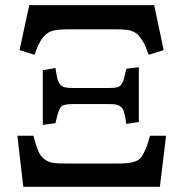

<svg xmlns="http://www.w3.org/2000/svg" viewBox="-20 -720 707 740"><path d="M112.8 -508.8 55.2 -526.9 92.8 -700.2H574.2L610.8 -526.9L553.2 -508.8Q546.4 -527.3 540.5 -541.3Q534.7 -555.2 527.3 -565.7Q520 -576.2 514.9 -583Q509.8 -589.8 500.2 -594.7Q490.7 -599.6 484.9 -601.8Q479 -604 465.8 -605.2Q452.6 -606.4 444.3 -606.7Q436 -606.9 418 -606.9H241.2Q200.7 -606.9 179.9 -600.3Q159.2 -593.8 143.8 -573.5Q128.4 -553.2 112.8 -508.8ZM145 -238.8V-449.2L193.8 -458Q197.8 -431.2 200.7 -418.5Q203.6 -405.8 210.9 -396Q218.3 -386.2 229.7 -383.5Q241.2 -380.9 262.2 -380.9H398.9Q418.5 -380.9 429 -382.8Q439.5 -384.8 446.3 -393.1Q453.1 -401.4 455.8 -409.9Q458.5 -418.5 463.4 -439.9Q465.3 -449.7 466.8 -455.1L515.1 -460.9V-250L466.8 -242.2Q464.4 -260.3 462.6 -269Q460.9 -277.8 457.8 -288.6Q454.6 -299.3 450.9 -303.5Q447.3 -307.6 440.4 -312Q433.6 -316.4 424.8 -317.6Q416 -318.8 402.8 -318.8H258.8Q224.1 -318.8 214.8 -308.1Q205.6 -297.4 195.8 -253.9Q194.3 -248 193.8 -245.1ZM69.8 0 46.9 -196.8H108.9Q118.7 -158.7 127.2 -138.4Q135.7 -118.2 150.9 -106.7Q166 -95.2 182.9 -92.5Q199.7 -89.8 231.9 -89.8H434.1Q460 -89.8 474.4 -91.6Q488.8 -93.3 503.2 -98.6Q517.6 -104 525.9 -116.2Q534.2 -128.4 542.2 -147.2Q550.3 -166 558.1 -196.8H620.1L596.2 0Z"/></svg>

Font: Literata Book Medium
Style: Regular
Weight: 500
Designer: Latin by Veronika Burian and Jose Scaglione. Greek by Irene Vlachou. Cyrillic by Vera Evstafieva
Foundry: TypeTogether
Version: Version 2.003;PS 002.003;hotconv 1.0.88;makeotf.lib2.5.64775